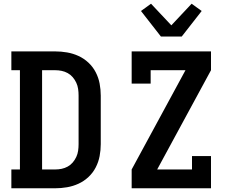

<svg xmlns="http://www.w3.org/2000/svg" viewBox="-20 -1011 1240 1031"><path d="M41 0V-101H87V-634H41V-735H276Q308 -735 340 -729.5Q372 -724 401.5 -710.5Q431 -697 455 -674.5Q479 -652 494 -623Q509 -594 515 -562Q521 -530 521 -498V-237Q521 -205 515 -173Q509 -141 494 -112Q479 -83 455 -60.5Q431 -38 401.5 -24.5Q372 -11 340 -5.5Q308 0 276 0ZM206 -101H276Q294 -101 311 -104.5Q328 -108 343.5 -116.5Q359 -125 370.5 -138.5Q382 -152 389.5 -168Q397 -184 399.5 -201.5Q402 -219 402 -237V-498Q402 -516 399.5 -533.5Q397 -551 389.5 -567Q382 -583 370.5 -596.5Q359 -610 343.5 -618.5Q328 -627 311 -630.5Q294 -634 276 -634H206ZM687 0V-101L976 -634H789V-562H687V-735H1113V-634L824 -101H1011V-173H1113V0ZM844 -815 737 -952 791 -991 900 -875 1009 -991 1063 -952 956 -815Z"/></svg>

Font: Iosevka Plex Etoile
Style: Bold
Weight: 700
Designer: Belleve Invis
Foundry: Belleve Invis
Version: Version 25.1.1; ttfautohint (v1.8.4)